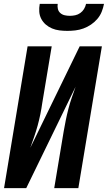

<svg xmlns="http://www.w3.org/2000/svg" viewBox="-20 -975 559 995"><path d="M1 0 123 -735H248L199 -441Q195 -412 189 -382.5Q183 -353 175 -324Q167 -295 157 -266Q147 -237 137 -209L393 -735H508L386 0H261L310 -294Q315 -323 321 -352.5Q327 -382 334.5 -411Q342 -440 352 -469Q362 -498 372 -526L116 0ZM329 -815Q308 -815 288 -817.5Q268 -820 250 -827.5Q232 -835 217.5 -847.5Q203 -860 194 -877Q185 -894 183.5 -914Q182 -934 186 -955H279Q277 -941 280 -928.5Q283 -916 292.5 -907.5Q302 -899 315 -896Q328 -893 342 -893Q356 -893 370 -896Q384 -899 396 -907.5Q408 -916 415.5 -928.5Q423 -941 426 -955H519Q515 -934 507 -914Q499 -894 484.5 -877Q470 -860 451.5 -847.5Q433 -835 412.5 -827.5Q392 -820 371 -817.5Q350 -815 329 -815Z"/></svg>

Font: Iosevka SS04 Extrabold
Style: Italic
Weight: 800
Italic angle: -9°
Monospace: yes
Designer: Belleve Invis
Foundry: Belleve Invis
Version: Version 19.0.0; ttfautohint (v1.8.4)